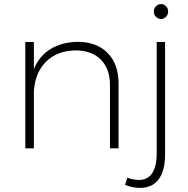

<svg xmlns="http://www.w3.org/2000/svg" viewBox="-20 -727 920 941"><path d="M561 -318V0H519V-310Q519 -390 474 -435Q429 -480 349 -480Q260 -478 206.5 -425.5Q153 -373 146 -282V0H104V-521H146V-388Q172 -452 226.5 -486Q281 -520 359 -522Q454 -522 507.5 -467.5Q561 -413 561 -318ZM658 155Q702 156 725 123Q748 90 748 25V-521H789V29Q789 110 757.5 152Q726 194 665 194Q631 194 593 179L604 144Q628 153 658 155ZM804 -671Q804 -655 793.5 -644.5Q783 -634 769 -634Q755 -634 744.5 -644.5Q734 -655 734 -671Q734 -686 744.5 -696.5Q755 -707 769 -707Q783 -707 793.5 -696.5Q804 -686 804 -671Z"/></svg>

Font: Gontserrat ExtraLight
Style: Regular
Weight: 275
Designer: Julieta Ulanovsky
Foundry: Julieta Ulanovsky
Version: Version 6.001